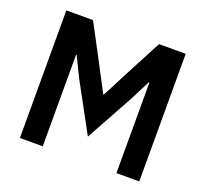

<svg xmlns="http://www.w3.org/2000/svg" viewBox="-120 -842 1058 987"><g transform="rotate(20 408.5 -349.0)"><path d="M82 0V-698H228L333 -500L408 -357H411L485 -500L589 -698H735V0H610V-386V-496H607L553 -390L408 -126L265 -389L210 -501H207V-386V0Z"/></g></svg>

Font: IBM Plex Sans SemiBold
Style: Regular
Weight: 600
Designer: Mike Abbink, Paul van der Laan, Pieter van Rosmalen
Foundry: Bold Monday
Version: Version 3.201